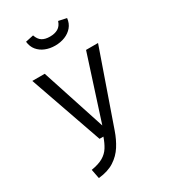

<svg xmlns="http://www.w3.org/2000/svg" viewBox="-233 -883 1066 1207"><g transform="rotate(-30 300.0 -280.0)"><path d="M538.5 -526.5 353.5 3.5Q335 57 306.8 101.5Q278.5 146 233.2 175.2Q188 204.5 118.5 211.5L105.5 144.5Q160 135.5 191.5 117Q223 98.5 241.2 69.5Q259.5 40.5 273.5 0H245.5L61.5 -526.5H151.5L302.5 -64L451.5 -526.5ZM298 -646.5Q260 -646.5 227.8 -659.5Q195.5 -672.5 175 -697.5Q154.5 -722.5 150.5 -759.5L208.5 -772Q219.5 -739.5 241 -725.8Q262.5 -712 298 -712Q333 -712 356.5 -725.8Q380 -739.5 390.5 -772L448.5 -759.5Q444.5 -722.5 423.2 -697.5Q402 -672.5 369.5 -659.5Q337 -646.5 298 -646.5Z"/></g></svg>

Font: Fast_Mono
Style: Regular
Weight: 400
Monospace: yes
Designer: Carrois Corporate, Edenspiekermann AG, Nikita Prokopov
Foundry: Carrois Corporate, Edenspiekermann AG, Nikita Prokopov
Version: Version 5.002